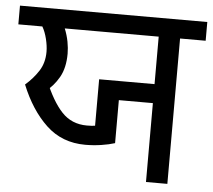

<svg xmlns="http://www.w3.org/2000/svg" viewBox="-54 -673 805 725"><g transform="rotate(5 348.0 -311.0)"><path d="M525 0V-299H396V-136Q374 -129 344.5 -124.5Q315 -120 284 -120Q196 -120 136 -176.5Q76 -233 38 -327Q68 -353 88 -384Q108 -415 108 -457Q108 -479 101.5 -505.5Q95 -532 84 -551H-7V-622H703V-551H606V0ZM315 -371H525V-551H169Q179 -526 183.5 -502Q188 -478 188 -457Q188 -403 167.5 -367Q147 -331 115 -307L119 -352Q151 -273 188.5 -233Q226 -193 284 -193Q295 -193 302 -193.5Q309 -194 315 -195Z"/></g></svg>

Font: gurmukhi115
Style: Regular
Weight: 400
Designer: Jelle Bosma - Monotype Design Team
Foundry: Monotype Imaging Inc.
Version: Version 2.003